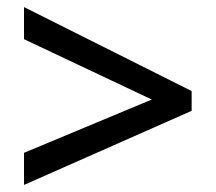

<svg xmlns="http://www.w3.org/2000/svg" viewBox="-20 -634 612 544"><path d="M48 -201V-110L523 -320V-376L48 -614V-523L410 -352Z"/></svg>

Font: Noto Sans Balinese Medium
Style: Regular
Weight: 500
Designer: Aditya Bayu, David Williams
Foundry: David Williams
Version: Version 2.005